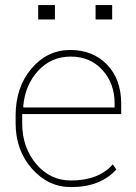

<svg xmlns="http://www.w3.org/2000/svg" viewBox="-20 -738 544 768"><path d="M131.8 -454.1Q79.6 -396.5 72.8 -311L74.2 -308.1H438.5V-324.2Q438.5 -404.3 389.6 -458Q340.8 -511.7 262.7 -511.7Q184.6 -511.7 131.8 -454.1ZM42.5 -244.1V-275.4Q42.5 -389.6 106 -463.9Q169.4 -538.1 260.7 -538.1Q351.6 -538.1 408.2 -479.5Q464.8 -420.9 464.8 -322.3V-281.7H68.8V-244.1Q68.8 -148.4 125 -82Q181.2 -15.6 264.2 -16.1Q374.5 -16.1 431.2 -80.6L445.3 -60.1Q381.8 10.3 264.2 10.3Q173.8 10.7 108.4 -62.5Q43 -135.7 42.5 -244.1ZM199.7 -660.2H132.8V-717.8H199.7ZM428.7 -660.2H362.3V-717.8H428.7Z"/></svg>

Font: Roboto-Thin
Style: Regular
Weight: 250
Designer: Google
Version: Version 1.100141; 2013; ttfautohint (v0.94.14-c901) -l 8 -r 